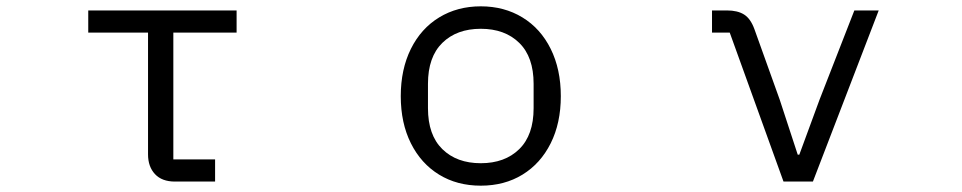

<svg xmlns="http://www.w3.org/2000/svg" viewBox="-20 -574 3040 607"><path d="M533 0Q492 0 470 -23.5Q448 -47 448 -86V-471H259V-541H728V-471H528V-70H660V0Z M1247 -270Q1247 -355 1279 -419.5Q1311 -484 1368.5 -519Q1426 -554 1500 -554Q1574 -554 1631.5 -519Q1689 -484 1721 -419.5Q1753 -355 1753 -270Q1753 -185 1721 -121Q1689 -57 1632 -22Q1575 13 1500 13Q1425 13 1368 -22Q1311 -57 1279 -121Q1247 -185 1247 -270ZM1667 -232V-309Q1667 -394 1621.5 -438.5Q1576 -483 1500 -483Q1424 -483 1378.5 -438.5Q1333 -394 1333 -309V-232Q1333 -147 1378.5 -102.5Q1424 -58 1500 -58Q1576 -58 1621.5 -102.5Q1667 -147 1667 -232Z M2457 0 2287 -471H2231V-541H2278Q2312 -541 2332.5 -528Q2353 -515 2365 -482L2445 -259L2502 -85H2507L2571 -259L2681 -541H2758L2550 0Z"/></svg>

Font: IBM Plex Sans JP
Style: Regular
Weight: 400
Designer: Mike Abbink; Paul van der Laan; Pieter van Rosmalen; Wujin Sim; Yejin Wi; Jinhee Kim; Boomi Park; Yona Kim; Kichan Ma
Foundry: Sandoll Inc.
Version: Version 1.001